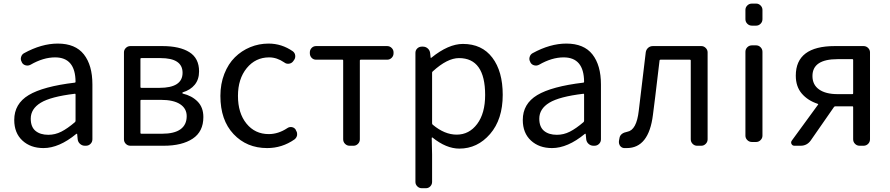

<svg xmlns="http://www.w3.org/2000/svg" viewBox="-20 -794 4851 1046"><path d="M216.8 12.7Q146.5 12.7 102.1 -28.3Q57.6 -69.3 57.6 -140.6Q57.6 -228.5 136.2 -275.9Q214.8 -323.2 387.7 -343.8Q391.6 -343.8 391.6 -348.6Q390.6 -481.4 280.3 -481.4Q215.8 -481.4 146.5 -441.4Q133.8 -434.6 120.1 -438Q106.4 -441.4 99.6 -453.1L98.6 -456.1Q90.8 -468.8 94.7 -482.9Q98.6 -497.1 110.4 -503.9Q206.1 -556.6 294.9 -556.6Q390.6 -556.6 437 -497.6Q483.4 -438.5 483.4 -334V-35.2Q483.4 -20.5 473.1 -10.3Q462.9 0 448.2 0H442.4Q427.7 0 416.5 -9.8Q405.3 -19.5 403.3 -34.2L400.4 -63.5Q400.4 -65.4 398.9 -65.4Q397.5 -65.4 395.5 -64.5Q301.8 12.7 216.8 12.7ZM243.2 -59.6Q280.3 -59.6 314 -76.7Q347.7 -93.8 388.7 -128.9Q391.6 -131.8 391.6 -136.7V-279.3Q391.6 -283.2 388.7 -283.2Q388.7 -283.2 387.7 -283.2Q256.8 -267.6 202.1 -234.4Q147.5 -201.2 147.5 -147.5Q147.5 -102.5 173.3 -81.1Q199.2 -59.6 243.2 -59.6Z M690.4 0Q675.8 0 665.5 -10.3Q655.3 -20.5 655.3 -35.2V-508.8Q655.3 -522.5 665.5 -532.7Q675.8 -543 690.4 -543H864.3Q959 -543 1011.7 -509.8Q1064.5 -476.6 1064.5 -405.3Q1064.5 -361.3 1041 -332.5Q1017.6 -303.7 975.6 -291Q973.6 -290 973.6 -287.6Q973.6 -285.2 975.6 -284.2Q1025.4 -272.5 1056.6 -240.7Q1087.9 -209 1087.9 -156.2Q1087.9 -77.1 1029.8 -38.6Q971.7 0 872.1 0ZM745.1 -319.3Q745.1 -315.4 750 -315.4H848.6Q974.6 -315.4 974.6 -397.5Q974.6 -477.5 854.5 -477.5H750Q745.1 -477.5 745.1 -473.6ZM745.1 -69.3Q745.1 -65.4 750 -65.4H862.3Q929.7 -65.4 963.4 -89.8Q997.1 -114.3 997.1 -161.1Q997.1 -203.1 960.9 -226.6Q924.8 -250 856.4 -250H750Q745.1 -250 745.1 -246.1Z M1435.5 12.7Q1324.2 12.7 1252.4 -63.5Q1180.7 -139.6 1180.7 -271.5Q1180.7 -336.9 1202.1 -391.6Q1223.6 -446.3 1259.8 -481.9Q1295.9 -517.6 1343.3 -537.1Q1390.6 -556.6 1443.4 -556.6Q1514.6 -556.6 1575.2 -514.6Q1586.9 -505.9 1588.4 -491.2Q1589.8 -476.6 1581.1 -465.8L1576.2 -459Q1567.4 -448.2 1553.2 -446.8Q1539.1 -445.3 1528.3 -454.1Q1488.3 -481.4 1446.3 -481.4Q1372.1 -481.4 1324.2 -422.9Q1276.4 -364.3 1276.4 -271.5Q1276.4 -177.7 1322.8 -120.6Q1369.1 -63.5 1444.3 -63.5Q1496.1 -63.5 1544.9 -95.7Q1555.7 -103.5 1569.3 -101.6Q1583 -99.6 1590.8 -87.9L1591.8 -85Q1598.6 -75.2 1598.6 -64.5Q1598.6 -60.5 1598.6 -57.6Q1595.7 -43 1584 -34.2Q1516.6 12.7 1435.5 12.7Z M1884.8 0Q1870.1 0 1859.9 -10.3Q1849.6 -20.5 1849.6 -35.2V-464.8Q1849.6 -468.8 1845.7 -468.8H1702.1Q1687.5 -468.8 1677.7 -479Q1668 -489.3 1668 -503.9V-508.8Q1668 -522.5 1677.7 -532.7Q1687.5 -543 1702.1 -543H2088.9Q2103.5 -543 2113.8 -532.7Q2124 -522.5 2124 -508.8V-503.9Q2124 -489.3 2113.8 -479Q2103.5 -468.8 2088.9 -468.8H1945.3Q1940.4 -468.8 1940.4 -464.8V-35.2Q1940.4 -20.5 1930.2 -10.3Q1919.9 0 1906.2 0Z M2278.3 231.4Q2263.7 231.4 2253.4 221.2Q2243.2 210.9 2243.2 197.3V-505.9Q2243.2 -520.5 2253.4 -530.3Q2263.7 -540 2278.3 -540H2284.2Q2298.8 -540 2310.1 -530.3Q2321.3 -520.5 2323.2 -505.9L2326.2 -479.5Q2326.2 -478.5 2327.6 -478.5Q2329.1 -478.5 2330.1 -479.5Q2422.9 -554.7 2502 -554.7Q2605.5 -554.7 2662.1 -480Q2718.8 -405.3 2718.8 -277.3Q2718.8 -143.6 2649.9 -64Q2581.1 15.6 2482.4 15.6Q2411.1 15.6 2335.9 -44.9Q2335 -45.9 2333.5 -44.9Q2332 -43.9 2332 -43L2334 47.9V197.3Q2334 210.9 2324.2 221.2Q2314.5 231.4 2299.8 231.4ZM2467.8 -60.5Q2536.1 -60.5 2579.6 -118.7Q2623 -176.8 2623 -276.4Q2623 -477.5 2480.5 -477.5Q2417 -477.5 2337.9 -405.3Q2334 -402.3 2334 -398.4V-122.1Q2334 -117.2 2337.9 -114.3Q2402.3 -60.5 2467.8 -60.5Z M2987.3 12.7Q2917 12.7 2872.6 -28.3Q2828.1 -69.3 2828.1 -140.6Q2828.1 -228.5 2906.7 -275.9Q2985.4 -323.2 3158.2 -343.8Q3162.1 -343.8 3162.1 -348.6Q3161.1 -481.4 3050.8 -481.4Q2986.3 -481.4 2917 -441.4Q2904.3 -434.6 2890.6 -438Q2877 -441.4 2870.1 -453.1L2869.1 -456.1Q2861.3 -468.8 2865.2 -482.9Q2869.1 -497.1 2880.9 -503.9Q2976.6 -556.6 3065.4 -556.6Q3161.1 -556.6 3207.5 -497.6Q3253.9 -438.5 3253.9 -334V-35.2Q3253.9 -20.5 3243.7 -10.3Q3233.4 0 3218.8 0H3212.9Q3198.2 0 3187 -9.8Q3175.8 -19.5 3173.8 -34.2L3170.9 -63.5Q3170.9 -65.4 3169.4 -65.4Q3168 -65.4 3166 -64.5Q3072.3 12.7 2987.3 12.7ZM3013.7 -59.6Q3050.8 -59.6 3084.5 -76.7Q3118.2 -93.8 3159.2 -128.9Q3162.1 -131.8 3162.1 -136.7V-279.3Q3162.1 -283.2 3159.2 -283.2Q3159.2 -283.2 3158.2 -283.2Q3027.3 -267.6 2972.7 -234.4Q2918 -201.2 2918 -147.5Q2918 -102.5 2943.8 -81.1Q2969.7 -59.6 3013.7 -59.6Z M3394.5 12.7Q3386.7 12.7 3378.9 12.7Q3364.3 10.7 3356.4 -2Q3351.6 -10.7 3351.6 -20.5Q3351.6 -24.4 3352.5 -29.3L3355.5 -44.9Q3361.3 -69.3 3397.5 -76.2Q3448.2 -85 3460 -191.4Q3467.8 -251 3498 -508.8Q3500 -523.4 3510.7 -533.2Q3521.5 -543 3537.1 -543H3800.8Q3814.5 -543 3824.7 -532.7Q3835 -522.5 3835 -508.8V-35.2Q3835 -20.5 3824.7 -10.3Q3814.5 0 3800.8 0H3777.3Q3763.7 0 3753.4 -10.3Q3743.2 -20.5 3743.2 -35.2V-464.8Q3743.2 -468.8 3738.3 -468.8H3578.1Q3574.2 -468.8 3573.2 -464.8Q3543.9 -215.8 3537.1 -168Q3514.6 12.7 3394.5 12.7Z M4076.2 -654.3Q4061.5 -654.3 4051.3 -664.6Q4041 -674.8 4041 -689.5V-740.2Q4041 -753.9 4051.3 -764.2Q4061.5 -774.4 4076.2 -774.4H4099.6Q4113.3 -774.4 4123.5 -764.2Q4133.8 -753.9 4133.8 -740.2V-689.5Q4133.8 -674.8 4123.5 -664.6Q4113.3 -654.3 4099.6 -654.3ZM4076.2 -20.5Q4061.5 -20.5 4051.3 -30.8Q4041 -41 4041 -54.7V-511.7Q4041 -526.4 4051.3 -536.6Q4061.5 -546.9 4076.2 -546.9H4099.6Q4113.3 -546.9 4123.5 -536.6Q4133.8 -526.4 4133.8 -511.7V-54.7Q4133.8 -41 4123.5 -30.8Q4113.3 -20.5 4099.6 -20.5Z M4624 -281.2Q4627.9 -281.2 4627.9 -285.2V-467.8Q4627.9 -471.7 4624 -471.7H4543Q4406.2 -471.7 4406.2 -379.9Q4406.2 -332 4442.4 -306.6Q4478.5 -281.2 4543 -281.2ZM4528.3 -543H4684.6Q4699.2 -543 4709.5 -532.7Q4719.7 -522.5 4719.7 -508.8V-35.2Q4719.7 -20.5 4709.5 -10.3Q4699.2 0 4684.6 0H4663.1Q4648.4 0 4638.2 -10.3Q4627.9 -20.5 4627.9 -35.2V-210.9Q4627.9 -214.8 4624 -214.8H4530.3Q4526.4 -214.8 4523.4 -210.9L4396.5 -28.3Q4376 0 4341.8 0H4307.6Q4296.9 0 4292 -9.8Q4290 -13.7 4290 -17.6Q4290 -23.4 4293.9 -28.3L4436.5 -223.6Q4439.5 -226.6 4434.6 -228.5Q4380.9 -246.1 4348.1 -284.2Q4315.4 -322.3 4315.4 -381.8Q4315.4 -543 4528.3 -543Z"/></svg>

Font: Gen Jyuu GothicL Regular
Style: Regular
Weight: 400
Designer: [Source Han Sans]
Ryoko NISHIZUKA  (kana & ideographs); Paul D. Hunt (Latin, Greek & Cyrillic); Wenlong ZHANG  (bopomofo
Version: Version 1.002.20150607